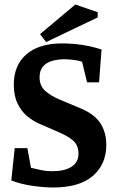

<svg xmlns="http://www.w3.org/2000/svg" viewBox="-20 -820 523 849"><path d="M215 9Q173 9 122 1.5Q71 -6 30 -22L45 -165H101L117 -78Q133 -74 158.5 -68.5Q184 -63 213 -63Q265 -63 296 -82.5Q327 -102 327 -140Q327 -176 306 -196Q285 -216 241 -235L149 -275Q125 -286 100 -306.5Q75 -327 58 -361.5Q41 -396 41 -445Q41 -532 97 -580Q153 -628 254 -628Q299 -628 343 -621.5Q387 -615 429 -601L418 -456H365L343 -547Q330 -552 306 -555Q282 -558 266 -558Q237 -558 211.5 -551Q186 -544 170.5 -526.5Q155 -509 155 -478Q155 -441 179 -419Q203 -397 243 -380L334 -342Q397 -316 423.5 -275.5Q450 -235 450 -179Q450 -94 391 -42.5Q332 9 215 9ZM184 -634 157 -669 313 -800 412 -766V-743Z"/></svg>

Font: Manuale
Style: Bold
Weight: 700
Version: Version 1.002